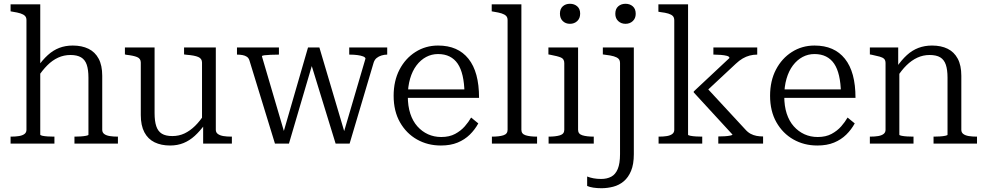

<svg xmlns="http://www.w3.org/2000/svg" viewBox="-20 -760 5214 1016"><path d="M193 -737V-48Q193 -44 204.5 -41.5Q216 -39 233 -38Q250 -37 265 -37H268V0H36V-37H38Q62 -37 80.5 -40Q99 -43 109.5 -51Q120 -59 120 -73V-654Q120 -668 112 -676Q104 -684 88.5 -689Q73 -694 47 -698L36 -700V-737ZM604 0H374V-37H376Q389 -37 406 -38Q423 -39 435.5 -41.5Q448 -44 448 -47V-349Q448 -391 439 -417.5Q430 -444 409 -456.5Q388 -469 353 -469Q318 -469 287.5 -455Q257 -441 230.5 -414.5Q204 -388 179 -350L178 -405Q205 -443 233 -468.5Q261 -494 293.5 -506.5Q326 -519 365 -519Q413 -519 448 -502Q483 -485 502 -449.5Q521 -414 521 -359V-73Q521 -59 531.5 -51Q542 -43 560.5 -40Q579 -37 602 -37H604Z M798 -509V-161Q798 -119 807 -92Q816 -65 836.5 -52.5Q857 -40 892 -40Q927 -40 956.5 -54Q986 -68 1012.5 -94Q1039 -120 1063 -158L1065 -103Q1038 -66 1010.5 -41Q983 -16 951 -3Q919 10 880 10Q833 10 798 -7Q763 -24 744 -60Q725 -96 725 -151V-429Q725 -450 705.5 -458Q686 -466 649 -470L641 -472V-509ZM1122 -509V-73Q1122 -59 1133 -51Q1144 -43 1162 -40Q1180 -37 1204 -37H1207V0H1055V-108L1049 -116V-429Q1049 -450 1029 -458.5Q1009 -467 969 -470L954 -472V-509Z M1637 -435 1621 -439 1756 0H1830L1957 -428Q1962 -444 1973 -453Q1984 -462 1999 -466.5Q2014 -471 2028 -471H2029V-509H1828V-471H1830Q1853 -471 1871.5 -468.5Q1890 -466 1901.5 -461.5Q1913 -457 1914 -450L1795 -45L1807 -47L1670 -509H1610L1476 -46L1488 -47L1366 -462Q1366 -466 1378.5 -467.5Q1391 -469 1411.5 -470Q1432 -471 1454 -471H1456V-509H1234V-471H1235Q1250 -471 1263.5 -468.5Q1277 -466 1286.5 -459.5Q1296 -453 1300 -440L1435 0H1509Z M2138 -251Q2138 -199 2151 -159Q2164 -119 2188.5 -91.5Q2213 -64 2245 -49.5Q2277 -35 2315 -35Q2358 -35 2388.5 -51.5Q2419 -68 2439.5 -91.5Q2460 -115 2473 -138L2511 -107Q2493 -74 2466 -47.5Q2439 -21 2401.5 -5.5Q2364 10 2313 10Q2243 10 2186.5 -22Q2130 -54 2096.5 -113Q2063 -172 2063 -253Q2063 -332 2094 -391.5Q2125 -451 2178.5 -485Q2232 -519 2298 -519Q2351 -519 2391 -501.5Q2431 -484 2459 -449Q2487 -414 2501 -362.5Q2515 -311 2515 -242H2119V-287H2462L2438 -268Q2437 -320 2428 -359Q2419 -398 2402 -423Q2385 -448 2359 -461Q2333 -474 2298 -474Q2264 -474 2235 -458.5Q2206 -443 2184 -414Q2162 -385 2150 -343.5Q2138 -302 2138 -251Z M2739 -737V-73Q2739 -51 2762 -44Q2785 -37 2820 -37H2822V0H2583V-37H2585Q2621 -37 2643.5 -44Q2666 -51 2666 -73V-654Q2666 -668 2658 -676Q2650 -684 2634.5 -689Q2619 -694 2593 -698L2582 -700V-737Z M2996 -634Q2973 -634 2958 -648.5Q2943 -663 2943 -688Q2943 -713 2958 -726.5Q2973 -740 2996 -740Q3019 -740 3034.5 -726.5Q3050 -713 3050 -688Q3050 -663 3034.5 -648.5Q3019 -634 2996 -634ZM3039 -509V-73Q3039 -51 3062 -44Q3085 -37 3121 -37H3122V0H2883V-37H2884Q2920 -37 2943 -44Q2966 -51 2966 -73V-426Q2966 -448 2948.5 -455.5Q2931 -463 2893 -470L2882 -472V-509Z M3261 56V-426Q3261 -441 3253 -449Q3245 -457 3228 -462Q3211 -467 3184 -470L3170 -472V-509H3334V56Q3334 109 3319.5 144Q3305 179 3280.5 199.5Q3256 220 3225 228Q3194 236 3163 236Q3140 236 3120 233Q3100 230 3087 224V174Q3102 180 3120.5 183.5Q3139 187 3161 187Q3192 187 3214.5 175Q3237 163 3249 134Q3261 105 3261 56ZM3290 -634Q3267 -634 3251.5 -648.5Q3236 -663 3236 -687Q3236 -713 3251.5 -726.5Q3267 -740 3290 -740Q3313 -740 3328.5 -726.5Q3344 -713 3344 -687Q3344 -663 3328.5 -648.5Q3313 -634 3290 -634Z M4018 0H3781V-38H3784Q3799 -38 3815.5 -39Q3832 -40 3844 -42.5Q3856 -45 3856 -48L3651 -271V-276L3840 -453Q3840 -461 3826.5 -464.5Q3813 -468 3794.5 -469.5Q3776 -471 3760 -471H3755V-509H3987V-471H3986Q3966 -471 3947 -466Q3928 -461 3910 -450.5Q3892 -440 3874 -423L3710 -270L3712 -304L3923 -76Q3937 -60 3952 -52Q3967 -44 3983.5 -41Q4000 -38 4016 -38H4018ZM3621 -737V-47Q3621 -44 3633.5 -41.5Q3646 -39 3663 -38Q3680 -37 3693 -37H3696V0H3465V-37H3467Q3491 -37 3509 -40Q3527 -43 3537.5 -51Q3548 -59 3548 -73V-652Q3548 -667 3540.5 -675Q3533 -683 3517 -688Q3501 -693 3475 -696L3464 -698V-737Z M4130 -251Q4130 -199 4143 -159Q4156 -119 4180.5 -91.5Q4205 -64 4237 -49.5Q4269 -35 4307 -35Q4350 -35 4380.5 -51.5Q4411 -68 4431.5 -91.5Q4452 -115 4465 -138L4503 -107Q4485 -74 4458 -47.5Q4431 -21 4393.5 -5.5Q4356 10 4305 10Q4235 10 4178.5 -22Q4122 -54 4088.5 -113Q4055 -172 4055 -253Q4055 -332 4086 -391.5Q4117 -451 4170.5 -485Q4224 -519 4290 -519Q4343 -519 4383 -501.5Q4423 -484 4451 -449Q4479 -414 4493 -362.5Q4507 -311 4507 -242H4111V-287H4454L4430 -268Q4429 -320 4420 -359Q4411 -398 4394 -423Q4377 -448 4351 -461Q4325 -474 4290 -474Q4256 -474 4227 -458.5Q4198 -443 4176 -414Q4154 -385 4142 -343.5Q4130 -302 4130 -251Z M4583 0V-37H4585Q4609 -37 4627 -40Q4645 -43 4655.5 -51Q4666 -59 4666 -73V-426Q4666 -441 4658.5 -448.5Q4651 -456 4634.5 -460.5Q4618 -465 4594 -470L4583 -472V-509H4733V-402L4739 -395V-47Q4739 -44 4751 -41.5Q4763 -39 4780 -38Q4797 -37 4811 -37H4814V0ZM5150 0H4920V-37H4922Q4936 -37 4953 -38Q4970 -39 4982 -41.5Q4994 -44 4994 -47V-349Q4994 -391 4985 -417.5Q4976 -444 4955.5 -456.5Q4935 -469 4899 -469Q4865 -469 4834.5 -455Q4804 -441 4777 -414.5Q4750 -388 4726 -350L4724 -404Q4751 -443 4779 -468.5Q4807 -494 4840 -506.5Q4873 -519 4912 -519Q4960 -519 4994.5 -502Q5029 -485 5048 -449.5Q5067 -414 5067 -359V-73Q5067 -59 5077.5 -51Q5088 -43 5106.5 -40Q5125 -37 5148 -37H5150Z"/></svg>

Font: Roboto Serif 36pt Light
Style: Regular
Weight: 300
Designer: Greg Gazdowicz
Foundry: Commercial Type
Version: Version 1.008